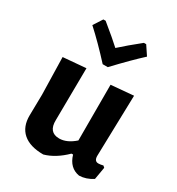

<svg xmlns="http://www.w3.org/2000/svg" viewBox="-173 -825 869 943"><g transform="rotate(30 261.0 -354.0)"><path d="M380 -716 414 -665Q357 -613 273 -524H244Q172 -603 104 -665L137 -716H150Q226 -654 258 -624Q301 -663 367 -716ZM213 6Q137 6 97.5 -28.5Q58 -63 59 -128L61 -246L56 -456L185 -467L182 -172Q180 -101 241 -101Q284 -101 328 -140V-456L455 -467L446 -121Q446 -91 469 -91Q480 -91 496 -95L505 -87L493 -17Q456 7 417 8Q359 -2 340 -67H331Q274 -11 213 6Z"/></g></svg>

Font: Alegreya Sans
Style: Bold
Weight: 700
Designer: Juan Pablo del Peral
Foundry: Huerta Tipografica
Version: Version 2.007